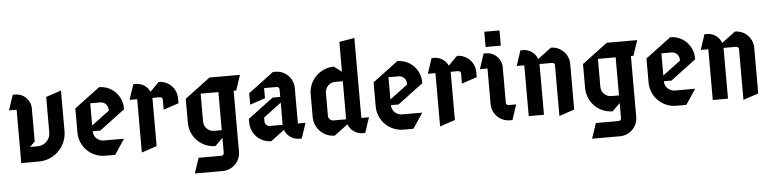

<svg xmlns="http://www.w3.org/2000/svg" viewBox="-52 -1009 6044 1507"><g transform="rotate(-5 2970.0 -255.0)"><path d="M60 -520 20 -400H80V20H220C341.4 20 440 -78.6 440 -200V-520L320 -480V-200C320 -144.8 275.2 -100 220 -100H160L200 -140V-400C200 -466.2 146.2 -520 80 -520Z M660 -400H740C773.1 -400 800 -373.1 800 -340V-330L660 -225ZM740 -520 540 -370V-180C540 -69.6 629.6 20 740 20H820L900 -100H740C695.8 -100 660 -135.8 660 -180H720L920 -330V-340C920 -439.4 839.4 -520 740 -520Z M1010 -520 970 -400H1030V20L1150 -20V-400H1210C1221 -400 1230 -391 1230 -380V-300L1350 -340V-380C1350 -457.3 1287.3 -520 1210 -520L1139.4 -449.4C1120.6 -491 1078.6 -520 1030 -520Z M1530 -400H1670V-100H1610C1565.8 -100 1530 -135.8 1530 -180ZM1610 -520 1410 -370V-180C1410 -69.6 1499.6 20 1610 20L1670 -40V80C1670 91 1661 100 1650 100H1470L1430 220H1650C1727.3 220 1790 157.3 1790 80V-400H1810L1850 -520Z M2150 -275V-100H2050C2027.9 -100 2010 -117.9 2010 -140V-170ZM2110 -520 1910 -370V-280L2030 -320V-400H2130C2141 -400 2150 -391 2150 -380V-320H2090L1890 -170V-140C1890 -51.7 1961.7 20 2050 20L2156.8 -60.1C2173.3 -13.5 2217.8 20 2270 20H2290L2330 -100H2270V-380C2270 -457.3 2207.3 -520 2130 -520Z M2590 -400H2650V-100H2550C2527.9 -100 2510 -117.9 2510 -140V-320C2510 -364.2 2545.8 -400 2590 -400ZM2770 -730 2650 -710V-475L2590 -520C2479.6 -520 2390 -430.4 2390 -320V-140C2390 -51.7 2461.7 20 2550 20L2656.8 -60.1C2673.3 -13.5 2717.8 20 2770 20H2790L2830 -100H2770Z M3010 -400H3090C3123.1 -400 3150 -373.1 3150 -340V-330L3010 -225ZM3090 -520 2890 -370V-180C2890 -69.6 2979.6 20 3090 20H3170L3250 -100H3090C3045.8 -100 3010 -135.8 3010 -180H3070L3270 -330V-340C3270 -439.4 3189.4 -520 3090 -520Z M3360 -520 3320 -400H3380V20L3500 -20V-400H3560C3571 -400 3580 -391 3580 -380V-300L3700 -340V-380C3700 -457.3 3637.3 -520 3560 -520L3489.4 -449.4C3470.6 -491 3428.6 -520 3380 -520Z M3770 -520 3730 -400H3790V-120C3790 -42.7 3852.7 20 3930 20H3950L3990 -100H3930C3919 -100 3910 -109 3910 -120V-400C3910 -466.2 3856.2 -520 3790 -520ZM3790 -690V-570H3910V-690Z M4060 -520 4020 -400H4080V0H4200V-400H4300C4311 -400 4320 -391 4320 -380V20L4440 -20V-380C4440 -457.3 4377.3 -520 4300 -520L4193.2 -439.9C4176.7 -486.5 4132.3 -520 4080 -520Z M4660 -400H4800V-100H4740C4695.8 -100 4660 -135.8 4660 -180ZM4740 -520 4540 -370V-180C4540 -69.6 4629.6 20 4740 20L4800 -40V80C4800 91 4791 100 4780 100H4600L4560 220H4780C4857.3 220 4920 157.3 4920 80V-400H4940L4980 -520Z M5160 -400H5240C5273.1 -400 5300 -373.1 5300 -340V-330L5160 -225ZM5240 -520 5040 -370V-180C5040 -69.6 5129.6 20 5240 20H5320L5400 -100H5240C5195.8 -100 5160 -135.8 5160 -180H5220L5420 -330V-340C5420 -439.4 5339.4 -520 5240 -520Z M5510 -520 5470 -400H5530V0H5650V-400H5750C5761 -400 5770 -391 5770 -380V20L5890 -20V-380C5890 -457.3 5827.3 -520 5750 -520L5643.2 -439.9C5626.7 -486.5 5582.3 -520 5530 -520Z"/></g></svg>

Font: Abibas
Style: Medium
Weight: 500
Version: Version 0.3